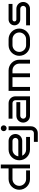

<svg xmlns="http://www.w3.org/2000/svg" viewBox="1950 -2740 990 4931"><g transform="rotate(-90 2445.5 -275.0)"><path d="M685 -750H585V-550H310C159 -549 37 -426 37 -275C37 -124 159 0 310 0H535V-100H310C214 -101 137 -179 137 -275C137 -371 214 -450 310 -450H585V0H685Z M1469 -375C1469 -472 1391 -550 1294 -550H1067C916 -549 794 -426 794 -275C794 -124 916 -1 1067 0H1394V-100H1067C998 -100 939 -141 911 -200H1294C1391 -200 1469 -278 1469 -375ZM896 -300C908 -384 979 -450 1067 -450H1294C1335 -450 1369 -416 1369 -375C1369 -334 1335 -300 1294 -300Z M1667 -550H1567V25C1567 66 1533 100 1492 100H1267V200H1492C1589 200 1667 122 1667 25ZM1692 -675C1692 -716 1659 -750 1617 -750C1576 -750 1542 -716 1542 -675C1542 -634 1576 -600 1617 -600C1659 -600 1692 -634 1692 -675Z M2437 -375C2437 -472 2359 -550 2262 -550H1862V-450H2262C2303 -450 2337 -416 2337 -375V-100H1937C1896 -100 1862 -134 1862 -175C1862 -216 1896 -250 1937 -250H2287V-350H1937C1840 -350 1762 -272 1762 -175C1762 -78 1840 0 1937 0H2437Z M2677 -450H2927V0H3027V-450H3104C3200 -449 3277 -371 3277 -275V0H3377V-275C3377 -426 3255 -550 3104 -550H2577V0H2677Z M4177 -275C4177 -426 4055 -550 3904 -550H3750C3599 -550 3477 -426 3477 -275C3477 -124 3599 -1 3750 0H3904C4055 -1 4177 -124 4177 -275ZM4077 -275C4077 -179 4000 -100 3904 -100H3750C3654 -100 3577 -179 3577 -275C3577 -371 3654 -449 3750 -450H3904C4000 -449 4077 -371 4077 -275Z M4860 -175C4860 -272 4782 -350 4685 -350H4410C4382 -350 4360 -372 4360 -400C4360 -428 4382 -450 4410 -450H4810V-550H4410C4327 -550 4260 -483 4260 -400C4260 -317 4327 -250 4410 -250H4685C4726 -250 4760 -216 4760 -175C4760 -134 4726 -100 4685 -100H4260V0H4685C4782 0 4860 -78 4860 -175Z"/></g></svg>

Font: Bruno Ace
Style: Regular
Weight: 400
Designer: Astigmatic (AOETI)
Foundry: Astigmatic (AOETI)
Version: Version 1.000